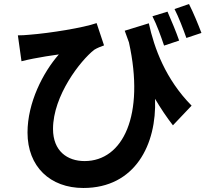

<svg xmlns="http://www.w3.org/2000/svg" viewBox="-20 -862 1040 956"><path d="M983 -698C968 -738 942 -801 921 -842L849 -817C870 -776 892 -718 908 -673ZM872 -660C858 -701 832 -763 814 -804L739 -781C761 -738 781 -682 797 -635ZM601 -709C608 -689 615 -670 622 -651C702 -289 593 -60 401 -60C315 -60 244 -110 244 -220C244 -386 381 -561 449 -614C463 -623 484 -631 498 -636L461 -747C396 -724 230 -697 126 -689C107 -687 87 -686 69 -686L87 -557C110 -563 126 -566 145 -570C180 -577 235 -586 273 -591C194 -501 117 -351 117 -202C117 -32 230 74 395 74C653 74 761 -143 752 -370C781 -321 810 -278 841 -238L934 -336C804 -468 748 -622 721 -746Z"/></svg>

Font: Noto Sans CJK JP Bold
Style: Regular
Weight: 700
Designer: Ryoko NISHIZUKA (kana & ideographs); Paul D. Hunt (Latin, Greek & Cyrillic); Wenlong ZHANG (bopomofo); Sandoll Communica
Foundry: Adobe Systems Incorporated
Version: Version 1.004;PS 1.004;hotconv 1.0.82;makeotf.lib2.5.63406